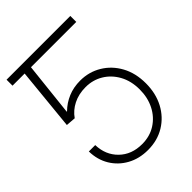

<svg xmlns="http://www.w3.org/2000/svg" viewBox="-213 -832 945 945"><g transform="rotate(-45 259.5 -359.5)"><path d="M252.9 9.8Q191.9 9.8 144.5 -16.4Q97.2 -42.5 69.8 -87.9Q42.5 -133.3 41.5 -191.4H85.9Q87.9 -121.1 133.8 -76.2Q179.7 -31.2 252.9 -31.2Q306.6 -31.2 347.7 -57.4Q388.7 -83.5 411.6 -128.4Q434.6 -173.3 434.6 -230Q434.6 -289.1 410.2 -333.5Q385.7 -377.9 345 -402.3Q304.2 -426.8 254.4 -426.8Q205.6 -426.8 168 -407.7Q130.4 -388.7 107.9 -356L57.1 -359.9L89.4 -686H4.9V-727.5H448.7V-686H133.3L103 -406.7H105Q134.8 -436 173.1 -452.1Q211.4 -468.3 257.8 -468.3Q318.8 -468.3 368.9 -438.2Q418.9 -408.2 448.2 -354.7Q477.5 -301.3 477.5 -230Q477.5 -160.6 449 -106.4Q420.4 -52.2 369.6 -21.2Q318.8 9.8 252.9 9.8Z"/></g></svg>

Font: Inter Display Extra Light
Style: Regular
Weight: 200
Designer: Rasmus Andersson
Foundry: rsms
Version: Version 4.000;git-4fc901f